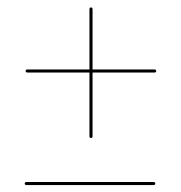

<svg xmlns="http://www.w3.org/2000/svg" viewBox="-20 -616 498 528"><path d="M50.5 -421Q50.5 -425 56 -425H404.5Q409.5 -425 409.5 -421Q409.5 -416.5 404.5 -416.5H56Q50.5 -416.5 50.5 -421ZM230 -236.5Q226 -236.5 226 -242V-590.5Q226 -595.5 230 -595.5Q234.5 -595.5 234.5 -590.5V-242Q234.5 -236.5 230 -236.5ZM48 -111.5Q48 -115.5 53.5 -115.5H402Q407 -115.5 407 -111.5Q407 -107 402 -107H53.5Q48 -107 48 -111.5Z"/></svg>

Font: Fraunces 144pt S000 SemiBold
Style: Regular
Weight: 600
Version: Version 1.000; ttfautohint (v1.8.3)